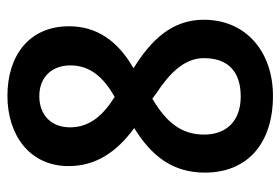

<svg xmlns="http://www.w3.org/2000/svg" viewBox="-142 -622 773 530"><g transform="rotate(-90 245.0 -356.5)"><path d="M246 -723C138 -723 52 -662 52 -554C52 -479 91 -421 157 -373C79 -325 34 -266 34 -178C34 -60 115 10 246 10C366 10 456 -63 456 -181C456 -268 401 -326 322 -375C396 -417 438 -475 438 -553C438 -663 357 -723 246 -723ZM245 -635C298 -635 330 -600 330 -549C330 -494 296 -457 243 -427C195 -457 159 -494 159 -550C159 -603 194 -635 245 -635ZM139 -180C139 -244 174 -285 238 -323L253 -312C309 -275 350 -234 350 -181C350 -114 313 -79 244 -79C177 -79 139 -118 139 -180Z"/></g></svg>

Font: Noto Sans Sinhala UI Condensed SemiBold
Style: Regular
Weight: 600
Width: 3
Designer: Jelle Bosma - Monotype Design Team
Foundry: Monotype Imaging Inc.
Version: Version 2.006